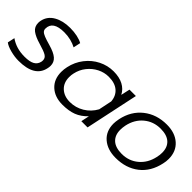

<svg xmlns="http://www.w3.org/2000/svg" viewBox="44 -1057 1635 1635"><g transform="rotate(45 861.0 -240.0)"><path d="M8 -32 22 -97Q94 -46 194 -46Q256 -46 287 -63.5Q318 -81 326 -116Q328 -123 328 -136Q328 -163 303 -179Q278 -195 208 -215Q142 -234 107.5 -260Q73 -286 73 -333Q73 -346 76 -361Q90 -426 150 -460.5Q210 -495 297 -495Q343 -495 382.5 -486.5Q422 -478 448 -463L434 -398Q405 -414 367 -423.5Q329 -433 287 -433Q151 -433 151 -341Q151 -324 161.5 -312.5Q172 -301 198 -290.5Q224 -280 274 -266Q345 -246 376 -218.5Q407 -191 407 -149Q407 -132 403 -116Q376 15 183 15Q136 15 84.5 1.5Q33 -12 8 -32Z M507 -176Q507 -208 514 -239Q530 -314 575.5 -372.5Q621 -431 685 -463Q749 -495 820 -495Q889 -495 936.5 -470Q984 -445 1007 -399L1025 -480H1102L1000 0H925L941 -75Q894 -26 840.5 -5.5Q787 15 711 15Q619 15 563 -36.5Q507 -88 507 -176ZM961 -179 986 -299Q981 -362 939 -397.5Q897 -433 823 -433Q770 -433 721.5 -408.5Q673 -384 638 -340Q603 -296 591 -239Q586 -219 586 -192Q586 -125 628.5 -85.5Q671 -46 740 -46Q809 -46 868 -81.5Q927 -117 961 -179Z M1133 -179Q1133 -202 1140 -239Q1165 -358 1251.5 -426.5Q1338 -495 1461 -495Q1560 -495 1619.5 -442Q1679 -389 1679 -299Q1679 -268 1672 -239Q1646 -117 1561 -51Q1476 15 1352 15Q1253 15 1193 -37Q1133 -89 1133 -179ZM1595 -239Q1602 -268 1602 -297Q1602 -362 1563 -397.5Q1524 -433 1448 -433Q1362 -433 1299 -380.5Q1236 -328 1217 -239Q1211 -209 1211 -182Q1211 -118 1250 -82Q1289 -46 1365 -46Q1451 -46 1513.5 -98.5Q1576 -151 1595 -239Z"/></g></svg>

Font: Prompt Light
Style: Italic
Weight: 300
Italic angle: -12°
Designer: Katatrad Team
Foundry: CadsonDemak
Version: Version 1.000